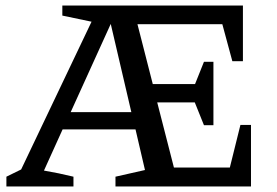

<svg xmlns="http://www.w3.org/2000/svg" viewBox="-20 -670 995 690"><path d="M713 -220 680 -302H545L605 -68H806L844 -221H882V0H395V-35L501 -59L467 -205H205L138 -57Q191 -48 244 -35V0H3V-35L56 -61L309 -592L204 -614V-650H853V-450H815L779 -583H474L529 -368H681L713 -448H747V-220ZM234 -267H452L378 -584Z"/></svg>

Font: Piazzolla Medium
Style: Regular
Weight: 500
Designer: Juan Pablo del Peral
Foundry: Huerta Tipografica
Version: Version 1.330